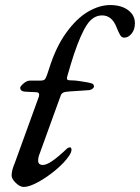

<svg xmlns="http://www.w3.org/2000/svg" viewBox="-20 -726 554 760"><path d="M26 -31Q26 -43 29.5 -55.5Q33 -68 39 -82L134 -344Q135 -347 135 -351Q135 -361 123 -361L81 -363Q60 -364 60 -379Q60 -384 73 -395.5Q86 -407 99 -407H140Q153 -407 157.5 -412Q162 -417 166.5 -430.5Q171 -444 174 -453Q201 -540 242.5 -597Q284 -654 329 -680Q374 -706 416 -706Q460 -706 487 -686Q514 -666 514 -634Q514 -609 501 -593Q488 -577 472 -577Q462 -577 456 -586.5Q450 -596 440 -621Q422 -665 384 -665Q349 -665 324.5 -628.5Q300 -592 273 -512Q262 -479 246 -423Q245 -420 245 -416Q245 -411 248.5 -409.5Q252 -408 260 -408Q278 -408 298.5 -404.5Q319 -401 326 -400Q343 -397 347.5 -393.5Q352 -390 352 -383Q352 -380 346.5 -375Q341 -370 330 -369Q278 -365 255 -364Q238 -363 230.5 -359.5Q223 -356 220 -347L136 -115Q131 -103 131 -90Q131 -73 150 -73Q177 -73 242 -135Q249 -142 255.5 -142.5Q262 -143 262 -138Q263 -137 263 -133Q263 -124 254 -110Q236 -83 201.5 -54Q167 -25 131.5 -5.5Q96 14 74 14Q59 14 42.5 -2Q26 -18 26 -31Z"/></svg>

Font: EB Garamond Medium
Style: Italic
Weight: 500
Italic angle: -17.2°
Designer: Georg Duffner and Octavio Pardo
Foundry: Georg Duffner
Version: Version 1.000